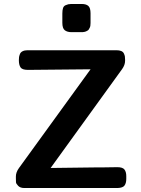

<svg xmlns="http://www.w3.org/2000/svg" viewBox="-20 -947 712 967"><path d="M294 -832V-879Q294 -896 297.5 -906.5Q301 -917 311 -921Q321 -925 324 -925.5Q327 -926 339 -927H391Q414 -927 425 -917Q436 -907 436 -880V-831Q436 -823 435 -817Q434 -811 431.5 -806.5Q429 -802 427 -798.5Q425 -795 421 -793Q417 -791 414.5 -789.5Q412 -788 408 -787Q404 -786 402 -786Q400 -786 396 -785H392H340Q319 -785 306.5 -794.5Q294 -804 294 -832ZM60 -49V-58Q60 -79 75 -100L436 -598L121 -595Q92 -595 83.5 -607.5Q75 -620 75 -644Q75 -654 76 -660Q77 -666 80.5 -675Q84 -684 94 -689Q104 -694 119 -694H566Q581 -694 590.5 -690Q600 -686 604 -677.5Q608 -669 609 -662.5Q610 -656 610 -646V-641Q610 -620 595 -599L235 -101L474 -104H503Q557 -105 571 -105Q598 -105 607 -93Q616 -81 616 -60V-46Q616 -25 607.5 -13Q599 -1 572 0H103Q82 0 71.5 -11Q61 -22 60.5 -29Q60 -36 60 -49Z"/></svg>

Font: CMU Sans Serif
Style: Bold
Weight: 700
Version: Version 0.7.0